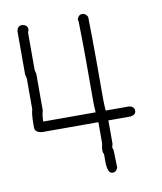

<svg xmlns="http://www.w3.org/2000/svg" viewBox="-76 -727 652 775"><g transform="rotate(-10 250.0 -339.0)"><path d="M313.5 -664.6Q326.7 -664.6 335 -648.9Q336.9 -544.9 336.9 -482.9V-307.1Q336.9 -293.5 338.9 -264.2H434.6Q456.1 -260.7 456.1 -242.7Q456.1 -227.1 434.6 -223.1H342.8V-127.4Q338.9 -113.3 338.9 -111.8Q342.8 -106 342.8 -98.1Q342.8 -80.6 344.7 -29.8Q338.4 -12.2 323.2 -12.2Q301.8 -12.2 301.8 -63V-92.3Q297.9 -98.6 297.9 -104V-115.7Q297.9 -118.2 301.8 -137.2V-223.1H71.3Q42 -226.6 42 -246.6V-258.3Q42 -302.2 47.9 -320.8V-447.8Q47.9 -449.2 43.9 -463.4V-641.1Q47.4 -662.6 65.4 -662.6H67.4Q88.9 -659.2 88.9 -641.1L85 -627.4V-475.1Q88.9 -460.9 88.9 -459.5V-309.1Q83 -287.6 83 -264.2H297.9Q295.9 -290.5 295.9 -303.2V-488.8Q295.9 -541.5 293.9 -637.2Q292 -640.6 292 -647Q298.3 -664.6 313.5 -664.6Z"/></g></svg>

Font: CEF Fonts CJK Mono
Style: Regular
Weight: 400
Designer: PartyBoss (派对大魔王)
Version: Release 2.25